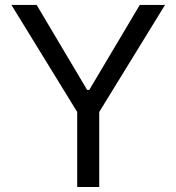

<svg xmlns="http://www.w3.org/2000/svg" viewBox="-20 -747 705 767"><path d="M25.6 -727.3 288.4 -299.7V0H376.4V-299.7L639.2 -727.3H538.4L336.6 -387.8H328.1L126.4 -727.3Z"/></svg>

Font: Magic Ui Pro
Style: Regular
Weight: 400
Designer: Stefan Endress, Andreas Faust
Version: Version 1.000;FEAKit 1.0